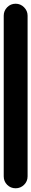

<svg xmlns="http://www.w3.org/2000/svg" viewBox="-20 -1010 168 1030"><path d="M0 -64H128V-926H0ZM64 -128Q37 -128 18.5 -109Q0 -90 0 -64Q0 -37 18.5 -18.5Q37 0 64 0Q90 0 109 -18.5Q128 -37 128 -64Q128 -90 109 -109Q90 -128 64 -128ZM64 -990Q37 -990 18.5 -971Q0 -952 0 -926Q0 -899 18.5 -880.5Q37 -862 64 -862Q90 -862 109 -880.5Q128 -899 128 -926Q128 -952 109 -971Q90 -990 64 -990Z"/></svg>

Font: Wavefont
Style: Bold
Weight: 700
Version: Version 3.004;gftools[0.9.33]